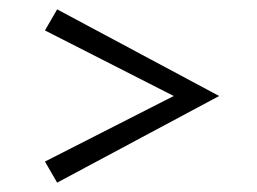

<svg xmlns="http://www.w3.org/2000/svg" viewBox="-20 -515 549 410"><path d="M102 -125 76 -170 351 -310 76 -450 102 -495 448 -310Z"/></svg>

Font: Manuale Light
Style: Regular
Weight: 300
Designer: Eduardo Tunni / Pablo Cosgaya
Foundry: Eduardo Tunni / Pablo Cosgaya
Version: Version 1.002